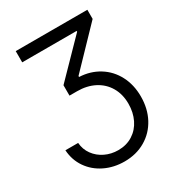

<svg xmlns="http://www.w3.org/2000/svg" viewBox="-213 -835 1075 1172"><g transform="rotate(-30 324.5 -249.0)"><path d="M320.3 129.9Q378.4 129.9 422.6 101.8Q466.8 73.7 490.7 24.7Q514.6 -24.4 514.6 -85Q514.6 -152.3 485.1 -202.6Q455.6 -252.9 402.6 -280.3Q349.6 -307.6 281.2 -307.6H227.5V-380.9L462.9 -622.1V-627.9H79.1V-707H584V-642.6L335 -383.8V-377Q412.6 -373.5 473.6 -335.7Q534.7 -297.9 568.6 -232.9Q602.5 -168 602.5 -85.9Q602.5 -0.5 566.9 66.4Q531.2 133.3 466.8 171.1Q402.3 209 319.3 209Q243.7 209 181.4 178.7Q119.1 148.4 81.3 93.8Q43.5 39.1 39.1 -31.2H128.9Q132.3 15.6 158.9 52.2Q185.5 88.9 228 109.4Q270.5 129.9 320.3 129.9Z"/></g></svg>

Font: Pretendard GOV
Style: Regular
Weight: 400
Designer: Base glyphs from Inter by Rasmus Andersson; Hangeul glyphs from Noto Sans CJK(Source Han Sans) by Jang Soo-young and Kan
Foundry: Kil Hyung-jin
Version: Version 1.309